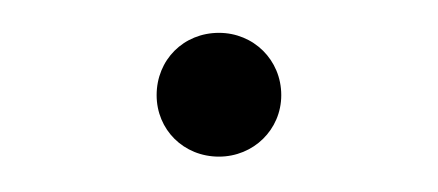

<svg xmlns="http://www.w3.org/2000/svg" viewBox="-20 -90 260 114"><path d="M110 3C130.5 3 147 -13 147 -33.5C147 -54.5 130.5 -70.5 110 -70.5C89 -70.5 73 -54.5 73 -33.5C73 -13 89 3 110 3Z"/></svg>

Font: Hauora ExtraLight
Style: Regular
Weight: 200
Designer: Mikhail Sharanda
Foundry: WCYS & Co.
Version: Version 1.010